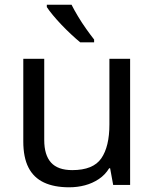

<svg xmlns="http://www.w3.org/2000/svg" viewBox="-20 -786 658 816"><path d="M533 -536V0H461L448 -71H444Q427 -43 400 -25Q373 -7 341 1.5Q309 10 274 10Q210 10 166.5 -10.5Q123 -31 101 -74Q79 -117 79 -185V-536H168V-191Q168 -127 197 -95Q226 -63 287 -63Q376 -63 410.5 -113Q445 -163 445 -257V-536ZM284 -766Q295 -744 311.5 -716.5Q328 -689 346.5 -663Q365 -637 380 -618V-606H321Q304 -620 283 -639.5Q262 -659 241.5 -680.5Q221 -702 204.5 -722Q188 -742 179 -756V-766Z"/></svg>

Font: Noto Sans Meetei Mayek
Style: Regular
Weight: 400
Designer: Monotype Design Team and Neelakash Kshetrimayum
Foundry: Monotype Imaging Inc.
Version: Version 2.002